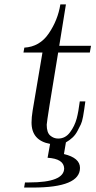

<svg xmlns="http://www.w3.org/2000/svg" viewBox="-20 -635 429 859"><path d="M85 -399.9 88.9 -421.9Q157.7 -425.8 198.2 -485.4Q238.8 -544.9 250 -615.2H274.9L245.1 -430.2H387.2L381.8 -399.9H240.2Q189.5 -94.7 189 -77.1Q189 -42 204.6 -28.6Q220.2 -15.1 240.2 -15.1Q272.5 -15.1 293.2 -43Q314 -70.8 323.2 -105Q331.1 -134.8 336.9 -181.2H361.8Q357.9 -155.3 356.9 -146.2Q356 -137.2 351.6 -113.5Q347.2 -89.8 341.6 -78.4Q335.9 -66.9 326.9 -49.6Q317.9 -32.2 304.9 -20Q292 -7.8 274.9 2L266.1 54.2Q337.9 71.3 337.9 116.2Q337.9 204.1 127 204.1H87.9L91.8 181.2H110.8Q266.6 181.2 267.1 118.2Q265.1 75.2 192.9 70.8L204.1 8.8Q121.1 -6.3 121.1 -86.9Q121.1 -109.9 126 -140.1L169.9 -399.9Z"/></svg>

Font: CMU Serif Extra
Style: RomanSlanted
Weight: 500
Italic angle: -9.46001°
Version: Version 0.7.0